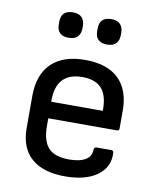

<svg xmlns="http://www.w3.org/2000/svg" viewBox="-81 -757 680 832"><g transform="rotate(10 259.5 -341.0)"><path d="M172.9 -582Q121.1 -582 121.1 -632.8V-643.1Q121.1 -693.8 172.9 -693.8Q199.7 -693.8 212.4 -680.2Q225.1 -666.5 225.1 -643.1V-632.8Q225.1 -609.4 212.4 -595.7Q199.7 -582 172.9 -582ZM341.8 -582Q290 -582 290 -632.8V-643.1Q290 -693.8 341.8 -693.8Q368.7 -693.8 381.3 -680.2Q394 -666.5 394 -643.1V-632.8Q394 -609.4 381.3 -595.7Q368.7 -582 341.8 -582ZM261.2 12.2Q164.6 12.2 113.3 -33Q62 -78.1 62 -166V-306.2Q62 -400.4 113.3 -450.2Q164.6 -500 261.2 -500Q357.9 -500 408.4 -451.7Q459 -403.3 459 -311V-232.9Q459 -223.1 449.2 -223.1H147V-190.9Q147 -123.5 175 -93.3Q203.1 -63 266.1 -63Q313.5 -63 338.6 -78.6Q363.8 -94.2 363.8 -124Q363.8 -128.9 367.2 -131.8Q370.6 -134.8 375 -134.8H439.9Q448.2 -134.8 450.2 -126Q454.1 -62 403.1 -24.9Q352.1 12.2 261.2 12.2ZM147 -295.9H374V-301.8Q374 -364.7 346.4 -394.8Q318.8 -424.8 262.2 -424.8Q147 -424.8 147 -300.8Z"/></g></svg>

Font: Sofia Sans
Style: Regular
Weight: 400
Designer: Botio Nikoltchev, Ani Petrova
Foundry: lettersoup
Version: Version 4.100